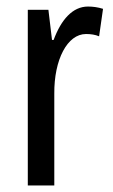

<svg xmlns="http://www.w3.org/2000/svg" viewBox="-20 -567 344 587"><path d="M249 -547C202 -547 167 -507 144 -445H139L128 -537H65V0H146V-280C145 -385 186 -463 243 -463C258 -463 271 -461 283 -456L295 -540C279 -545 264 -547 249 -547Z"/></svg>

Font: Noto Sans Myanmar UI ExtraCondensed
Style: Regular
Weight: 400
Width: 2
Designer: Monotype Design Team
Foundry: Monotype Imaging Inc.
Version: Version 2.103